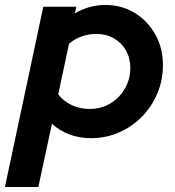

<svg xmlns="http://www.w3.org/2000/svg" viewBox="-66 -548 705 772"><path d="M-46.2 204 108.1 -521H240.9L235.1 -494.3Q292.2 -528 357.3 -528Q423.5 -528 475.5 -496.2Q527.5 -464.5 558.3 -409.9Q589.1 -355.4 589.1 -286.6Q589.1 -225.4 566.5 -172Q543.9 -118.6 504.3 -78.4Q464.6 -38.1 412.1 -15.3Q359.6 7.6 299.1 7.6Q253.1 7.6 213.1 -7.5Q173.2 -22.6 142.9 -50.4L88.1 204ZM294.2 -109.9Q340.7 -109.9 377.6 -132.1Q414.4 -154.3 436.2 -191.9Q458 -229.5 458 -274.9Q458 -314.1 440.6 -345.1Q423.1 -376.1 392.1 -393.8Q361 -411.5 321.6 -411.5Q290.5 -411.5 262.5 -401.6Q234.5 -391.7 211.5 -372.1L168.2 -168.8Q188.2 -141.8 221.4 -125.9Q254.5 -109.9 294.2 -109.9Z"/></svg>

Font: Red Hat Display VF
Style: Italic
Weight: 300
Italic angle: -12°
Designer: Pentagram, MCKL
Foundry: Pentagram, MCKL
Version: Version 1.023